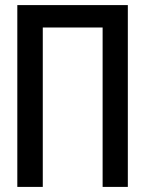

<svg xmlns="http://www.w3.org/2000/svg" viewBox="-20 -734 570 754"><path d="M48 0H148V-626H383V0H482V-714H48Z"/></svg>

Font: Noto Sans Mono Condensed Medium
Style: Regular
Weight: 500
Width: 3
Designer: Monotype Design Team
Foundry: Monotype Imaging Inc.
Version: Version 2.014